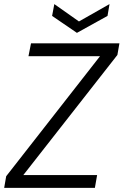

<svg xmlns="http://www.w3.org/2000/svg" viewBox="-27 -909 598 929"><path d="M550.8 -699.2 541 -643.1 85.9 -62H442.9L432.1 0H-6.8L2.9 -56.2L457 -637.2H110.8L123 -699.2ZM355 -805.2 502.9 -889.2 493.2 -832 345.2 -750 225.1 -832 235.8 -889.2Z"/></svg>

Font: SVN-Poppins Light
Style: Italic
Weight: 300
Italic angle: -10°
Designer: Ninad Kale (Devanagari), Jonny Pinhorn (Latin)
Foundry: Indian Type Foundry
Version: Version 3.002 2017